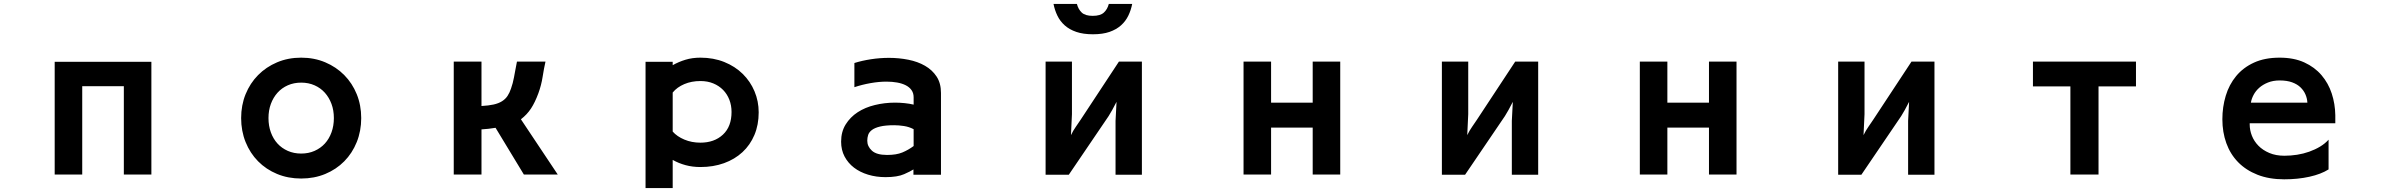

<svg xmlns="http://www.w3.org/2000/svg" viewBox="-20 -829 12040 969"><path d="M256 -517H744V52H605V-394H395V52H256Z M1500 72Q1434 72 1378.5 49Q1323 26 1282.5 -15Q1242 -56 1219.5 -112Q1197 -168 1197 -233Q1197 -298 1219.5 -353.5Q1242 -409 1282.5 -450Q1323 -491 1378.5 -514.5Q1434 -538 1500 -538Q1566 -538 1621.5 -514.5Q1677 -491 1717.5 -450Q1758 -409 1780.5 -353.5Q1803 -298 1803 -233Q1803 -168 1780.5 -112Q1758 -56 1717.5 -15Q1677 26 1621.5 49Q1566 72 1500 72ZM1500 -54Q1537 -54 1567.5 -67.5Q1598 -81 1619.5 -104.5Q1641 -128 1653 -161Q1665 -194 1665 -233Q1665 -272 1653 -304.5Q1641 -337 1619.5 -361Q1598 -385 1567.5 -398.5Q1537 -412 1500 -412Q1463 -412 1432.5 -398.5Q1402 -385 1380.5 -361Q1359 -337 1347 -304.5Q1335 -272 1335 -233Q1335 -194 1347 -161Q1359 -128 1380.5 -104.5Q1402 -81 1432.5 -67.5Q1463 -54 1500 -54Z M2270 -518H2410V-294Q2446 -296 2471 -301.5Q2496 -307 2513.5 -318Q2531 -329 2541.5 -345Q2552 -361 2559 -382Q2564 -396 2567.5 -409.5Q2571 -423 2574 -438.5Q2577 -454 2580.5 -473.5Q2584 -493 2589 -518H2733Q2725 -483 2718.5 -441Q2712 -399 2697 -358Q2680 -312 2660 -281.5Q2640 -251 2609 -227L2795 52H2624L2481 -184Q2463 -181 2445.5 -179Q2428 -177 2410 -176V52H2270Z M3238 -517H3375V-500Q3405 -517 3439.5 -527.5Q3474 -538 3515 -538Q3581 -538 3635.5 -516Q3690 -494 3728.5 -456Q3767 -418 3788 -368Q3809 -318 3809 -262Q3809 -199 3787.5 -148Q3766 -97 3727 -61Q3688 -25 3634 -5.5Q3580 14 3515 14Q3475 14 3440 4.5Q3405 -5 3375 -22V120H3238ZM3515 -109Q3585 -109 3628.5 -149.5Q3672 -190 3672 -264Q3672 -297 3661 -325.5Q3650 -354 3629.5 -375Q3609 -396 3580 -408Q3551 -420 3515 -420Q3470 -420 3433.5 -404.5Q3397 -389 3375 -362V-165Q3397 -140 3434 -124.5Q3471 -109 3515 -109Z M4449 65Q4402 65 4361 52.5Q4320 40 4290 17Q4260 -6 4242.5 -39Q4225 -72 4225 -114Q4225 -164 4248 -201Q4271 -238 4308.5 -262.5Q4346 -287 4395.5 -299Q4445 -311 4497 -311Q4521 -311 4545.5 -308.5Q4570 -306 4591 -301V-338Q4591 -359 4580.5 -374Q4570 -389 4551.5 -398.5Q4533 -408 4508 -412.5Q4483 -417 4454 -417Q4416 -417 4373.5 -409.5Q4331 -402 4292 -389V-511Q4330 -523 4375.5 -530Q4421 -537 4467 -537Q4517 -537 4564.5 -527.5Q4612 -518 4648.5 -497Q4685 -476 4707 -442.5Q4729 -409 4729 -360V53H4590V26Q4577 35 4543 50Q4509 65 4449 65ZM4457 -47Q4504 -47 4534 -59.5Q4564 -72 4591 -92V-177Q4568 -189 4542 -193Q4516 -197 4493 -197Q4449 -197 4422 -190.5Q4395 -184 4380.5 -173Q4366 -162 4361.5 -148Q4357 -134 4357 -119Q4357 -90 4380.5 -68.5Q4404 -47 4457 -47Z M5257 -518H5390V-253L5385 -147Q5396 -170 5409.5 -189Q5423 -208 5434 -225L5627 -518H5743V53H5610V-219L5615 -315Q5605 -295 5593 -273.5Q5581 -252 5575 -243L5374 53H5257ZM5496 -656Q5447 -656 5412 -668Q5377 -680 5353.5 -701Q5330 -722 5316.5 -750Q5303 -778 5297 -809H5415Q5422 -782 5439.5 -765.5Q5457 -749 5495 -749Q5533 -749 5551 -765.5Q5569 -782 5576 -809H5694Q5688 -778 5674.5 -750Q5661 -722 5637.5 -701Q5614 -680 5579.5 -668Q5545 -656 5496 -656Z M6256 -518H6395V-311H6605V-518H6744V52H6605V-185H6395V52H6256Z M7257 -518H7390V-253L7385 -147Q7396 -170 7409.5 -189Q7423 -208 7434 -225L7627 -518H7743V53H7610V-219L7615 -315Q7605 -295 7593 -273.5Q7581 -252 7575 -243L7374 53H7257Z M8256 -518H8395V-311H8605V-518H8744V52H8605V-185H8395V52H8256Z M9257 -518H9390V-253L9385 -147Q9396 -170 9409.5 -189Q9423 -208 9434 -225L9627 -518H9743V53H9610V-219L9615 -315Q9605 -295 9593 -273.5Q9581 -252 9575 -243L9374 53H9257Z M10429 -393H10240V-518H10760V-393H10571V52H10429Z M11508 76Q11432 76 11373.5 53Q11315 30 11275.5 -10.5Q11236 -51 11216 -106.5Q11196 -162 11196 -227Q11196 -289 11213 -345.5Q11230 -402 11265.5 -445Q11301 -488 11355.5 -513Q11410 -538 11485 -538Q11557 -538 11609.5 -514Q11662 -490 11696.5 -449.5Q11731 -409 11748 -357Q11765 -305 11766 -248V-207H11334V-201Q11334 -172 11345 -144Q11356 -116 11378 -93.5Q11400 -71 11433 -57Q11466 -43 11509 -43Q11541 -43 11573 -48Q11605 -53 11634.5 -63.5Q11664 -74 11689 -89Q11714 -104 11732 -124V26Q11694 50 11635.5 63Q11577 76 11508 76ZM11625 -311Q11624 -332 11615.5 -352Q11607 -372 11590.5 -388Q11574 -404 11548 -413.5Q11522 -423 11485 -423Q11452 -423 11426 -412.5Q11400 -402 11382 -386Q11364 -370 11353.5 -350Q11343 -330 11340 -311Z"/></svg>

Font: LINE Seed JP_TTF Bold
Style: Regular
Weight: 700
Designer: LINE & Fontrix & Fontworks
Version: Version 1.009